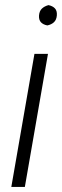

<svg xmlns="http://www.w3.org/2000/svg" viewBox="-20 -742 246 762"><path d="M170.4 -528.3 78.6 0H24.9L116.7 -528.3ZM134.8 -680.2Q136.2 -698.2 146.2 -707.8Q156.2 -717.3 172.4 -721.7Q189 -718.3 198 -708.7Q207 -699.2 205.6 -680.7Q204.1 -663.1 194.1 -653.8Q184.1 -644.5 168 -641.1Q151.9 -644 142.8 -653.3Q133.8 -662.6 134.8 -680.2Z"/></svg>

Font: Roboto Condensed Light
Style: Italic
Weight: 300
Italic angle: -12°
Designer: Christian Robertson
Foundry: Google
Version: Version 3.0; 2020